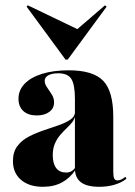

<svg xmlns="http://www.w3.org/2000/svg" viewBox="-20 -696 513 727"><path d="M263.7 -209.7V-321.8Q263.7 -375.8 250 -397.2Q236.3 -418.5 200.8 -418.5Q176.6 -418.5 162.9 -410.9Q149.2 -403.2 149.2 -389.5Q149.2 -378.2 158.1 -365.3Q166.9 -352.4 175.8 -338.7Q184.7 -325 184.7 -308.1Q184.7 -285.5 166.5 -272.2Q148.4 -258.9 119.4 -258.9Q86.3 -258.9 68.1 -275.8Q50 -292.7 50 -321.8Q50 -354.8 73.4 -379Q96.8 -403.2 139.5 -416.5Q182.3 -429.8 240.3 -429.8Q332.3 -429.8 370.6 -390.3Q408.9 -350.8 408.9 -253.2V-209.7ZM142.7 11.3Q90.3 11.3 59.7 -14.9Q29 -41.1 29 -86.3Q29 -121 46 -143.1Q62.9 -165.3 89.5 -179Q116.1 -192.7 146.4 -202.8Q176.6 -212.9 203.2 -222.2Q229.8 -231.5 247.2 -243.5Q264.5 -255.6 264.5 -275.8L265.3 -260.5Q262.9 -245.2 253.6 -233.5Q244.4 -221.8 232.3 -210.5Q220.2 -199.2 208.1 -185.1Q196 -171 187.9 -152.4Q179.8 -133.9 179.8 -108.1Q179.8 -76.6 192.7 -59.7Q205.6 -42.7 230.6 -42.7Q241.9 -42.7 250.4 -47.6Q258.9 -52.4 266.1 -62.9V-53.2Q245.2 -21.8 214.5 -5.2Q183.9 11.3 142.7 11.3ZM408.9 -45.2Q408.9 -27.4 412.5 -20.2Q416.1 -12.9 425 -12.9Q432.3 -12.9 439.5 -16.5Q446.8 -20.2 454.8 -26.6L458.9 -19.4Q441.1 -4.8 414.5 3.2Q387.9 11.3 355.6 11.3Q308.9 11.3 286.3 -6Q263.7 -23.4 263.7 -58.1V-209.7H408.9ZM377.4 -675.8 383.9 -671 236.3 -470.2H228.2L80.6 -671L85.5 -675.8L293.5 -575.8L254 -569.4Z"/></svg>

Font: Playfair 144pt SemiCondensed Black
Style: Regular
Weight: 900
Width: 4
Designer: Claus Eggers Sørensen
Foundry: Claus Eggers Sørensen
Version: Version 2.203